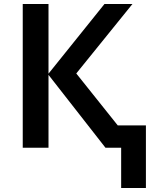

<svg xmlns="http://www.w3.org/2000/svg" viewBox="-20 -734 764 954"><path d="M638 -714 359 -369 565 -111H705V200H582V0H504L221 -362V0H93V-714H221V-368L499 -714Z"/></svg>

Font: Noto Sans SemiBold
Style: Regular
Weight: 600
Designer: Monotype Design Team
Foundry: Monotype Imaging Inc.
Version: Version 2.007